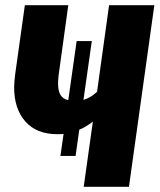

<svg xmlns="http://www.w3.org/2000/svg" viewBox="-20 -714 610 734"><path d="M570 -694 473 0H300L335 -249Q306 -227 283 -218L269 -118H211L223 -202Q215 -201 199 -201Q120 -201 77 -249.5Q34 -298 34 -380Q34 -396 38 -430L75 -694H241L204 -426Q202 -404 202 -395Q202 -367 211 -351.5Q220 -336 241 -331L273 -557H331L299 -332Q326 -340 351 -363L397 -694Z"/></svg>

Font: Fira Sans Condensed ExtraBold
Style: Italic
Weight: 800
Width: 3
Italic angle: -8°
Designer: bBox Type GmbH & Carrois Corporate GbR & Edenspiekermann AG
Foundry: bBox Type GmbH & Carrois Corporate GbR & Edenspiekermann AG
Version: Version 4.301